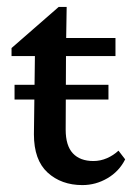

<svg xmlns="http://www.w3.org/2000/svg" viewBox="-20 -533 386 561"><path d="M345.7 -67.4Q328.1 -32.2 293.9 -12.2Q259.8 7.8 220.7 7.8Q159.2 7.8 119.1 -28.8Q79.1 -65.4 79.1 -140.6L82 -369.1H13.7V-392.6L151.4 -512.7H174.8L172.9 -392.6L171.9 -154.3Q171.9 -107.4 192.9 -85Q213.9 -62.5 252.9 -62.5Q273.4 -62.5 292.5 -70.8Q311.5 -79.1 326.2 -92.8ZM130.9 -369.1V-421.9H317.4V-369.1ZM22.5 -242.2V-285.2H296.9V-242.2Z"/></svg>

Font: Crimson Pro Medium
Style: Regular
Weight: 500
Designer: Jacques Le Bailly
Foundry: Baron von Fonthausen
Version: Version 1.003